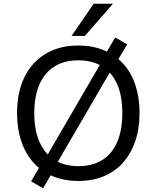

<svg xmlns="http://www.w3.org/2000/svg" viewBox="-20 -957 836 1025"><path d="M398 9Q323 9 262.5 -16Q202 -41 159.5 -88Q117 -135 94 -202Q71 -269 71 -353Q71 -437 93.5 -503.5Q116 -570 159 -617Q202 -664 262 -689Q322 -714 398 -714Q474 -714 534 -689Q594 -664 637 -617.5Q680 -571 702.5 -504Q725 -437 725 -354Q725 -270 702 -203Q679 -136 636.5 -88.5Q594 -41 534 -16Q474 9 398 9ZM398 -70Q473 -70 525.5 -102.5Q578 -135 605.5 -198.5Q633 -262 633 -353Q633 -445 605.5 -507.5Q578 -570 525.5 -602.5Q473 -635 398 -635Q324 -635 271.5 -602.5Q219 -570 191 -507Q163 -444 163 -353Q163 -262 191 -199Q219 -136 271.5 -103Q324 -70 398 -70ZM210 48 146 11 203 -86 233 -129 519 -621 538 -660 595 -757 659 -720 601 -623 572 -580 286 -89 267 -49ZM362 -765 480 -937H583L433 -765Z"/></svg>

Font: Nunito Sans 9pt
Style: Regular
Weight: 400
Version: Version 3.101;gftools[0.9.27]